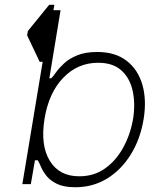

<svg xmlns="http://www.w3.org/2000/svg" viewBox="-20 -770 645 803"><path d="M185.7 -750H207.4L203.5 -727.3H233.3L186.4 -442.8H194.6Q202.4 -450.6 214.8 -468.2Q227.3 -485.8 248.4 -505.3Q269.5 -524.9 303.1 -538.7Q336.6 -552.6 386.7 -552.6Q462 -552.6 509.6 -515.8Q557.2 -479 575.5 -415.5Q593.8 -351.9 580.6 -271.3Q566.8 -187.9 526.8 -123.6Q486.9 -59.3 427.6 -23.1Q368.3 13.1 295.5 13.1Q247.5 13.1 218.8 -0.7Q190 -14.6 174.5 -34.3Q159.1 -54 151.3 -72.4Q143.5 -90.9 137.8 -99.8H126.1V-99.4L109 0H73.5L158.4 -511.4H146L93.4 -622.2L96.6 -640.3ZM536.6 -272.7Q546.5 -336.3 535 -389.6Q523.4 -442.8 488.1 -475.1Q452.8 -507.5 390.6 -507.5Q304.3 -507.5 244 -444.2Q183.6 -381 166.2 -272.7Q148.4 -162.6 188.2 -97.5Q228 -32.3 312.1 -32.7Q373.2 -32.7 419.6 -65.7Q465.9 -98.7 495.7 -153.6Q525.6 -208.5 536.6 -272.7Z"/></svg>

Font: Inter Extra Light  BETA
Style: Italic
Weight: 200
Italic angle: 9.39999°
Designer: Rasmus Andersson
Foundry: rsms
Version: Version 3.011;git-f93a4a705